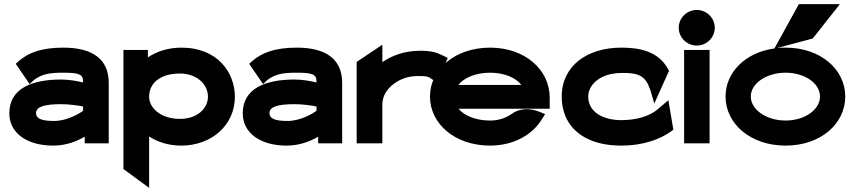

<svg xmlns="http://www.w3.org/2000/svg" viewBox="-20 -692 4131 927"><path d="M56 -384 123 -286 144 -306C183 -334 215 -341 286 -341C362 -341 381 -333 381 -299V-294C356 -300 316 -308 275 -308C134 -308 25 -265 25 -145C25 -49 111 11 237 11C300 11 351 -10 389 -32V0H505V-292C505 -404 430 -462 286 -462C179 -462 118 -437 73 -399ZM154 -146C154 -177 195 -189 275 -189C314 -189 356 -183 381 -178V-157C362 -143 304 -108 241 -108C179 -108 154 -120 154 -146Z M694 -415V-451H576V124L700 215V-33C740 -7 792 11 856 11C998 11 1114 -85 1114 -225C1114 -341 1031 -462 856 -462C790 -462 736 -443 694 -415ZM700 -225C700 -292 755 -337 849 -337C928 -337 984 -287 984 -225C984 -169 933 -118 849 -118C757 -118 700 -170 700 -225Z M1183 -384 1250 -286 1271 -306C1310 -334 1342 -341 1413 -341C1489 -341 1508 -333 1508 -299V-294C1483 -300 1443 -308 1402 -308C1261 -308 1152 -265 1152 -145C1152 -49 1238 11 1364 11C1427 11 1478 -10 1516 -32V0H1632V-292C1632 -404 1557 -462 1413 -462C1306 -462 1245 -437 1200 -399ZM1281 -146C1281 -177 1322 -189 1402 -189C1441 -189 1483 -183 1508 -178V-157C1489 -143 1431 -108 1368 -108C1306 -108 1281 -120 1281 -146Z M2120 -423C2094 -435 2073 -447 2010 -447C1933 -447 1873 -424 1826 -392V-476L1702 -393V0H1826V-187C1826 -230 1850 -264 1881 -287C1909 -308 1947 -325 1999 -325C2047 -325 2048 -321 2065 -310L2090 -294L2142 -412Z M2634 -167V-221C2634 -355 2515 -462 2346 -462C2177 -462 2056 -357 2056 -226C2056 -95 2176 11 2346 11C2458 11 2550 -40 2596 -116L2612 -141L2585 -152C2585 -152 2512 -186 2452 -143C2423 -122 2387 -110 2346 -110C2279 -110 2221 -133 2194 -167ZM2193 -282C2219 -316 2277 -341 2346 -341C2414 -341 2471 -317 2497 -282Z M2692 -225C2692 -192 2698 -160 2710 -131C2745 -48 2833 11 2980 11C3084 11 3166 -19 3219 -57L3231 -66L3207 -208L3150 -160C3114 -132 3055 -112 2980 -112C2894 -112 2820 -149 2820 -226C2820 -242 2825 -258 2833 -272C2857 -311 2905 -340 2986 -340C3066 -340 3097 -325 3120 -257L3139 -192L3210 -350L3204 -361C3155 -449 3058 -462 2980 -462C2817 -462 2692 -376 2692 -225Z M3344 -472C3391 -472 3431 -510 3431 -558C3431 -606 3391 -644 3344 -644C3297 -644 3257 -606 3257 -558C3257 -510 3297 -472 3344 -472ZM3406 -451H3283V0H3406Z M3773 -341C3865 -341 3939 -290 3939 -226C3939 -162 3865 -110 3773 -110C3681 -110 3605 -162 3605 -226C3605 -290 3681 -341 3773 -341ZM3904 -506 4035 -672H3837L3719 -458C3579 -439 3483 -343 3483 -226C3483 -95 3603 11 3773 11C3943 11 4061 -95 4061 -226C4061 -357 3942 -462 3773 -462C3759 -462 3745 -462 3731 -460Z"/></svg>

Font: Charger
Style: Hemi
Weight: 900
Designer: Jasper
Foundry: Cannot Into Space Fonts
Version: Version 0.99